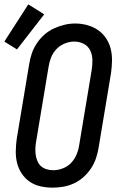

<svg xmlns="http://www.w3.org/2000/svg" viewBox="-39 -854 559 882"><path d="M203 8Q175 8 147.5 2Q120 -4 98 -19Q76 -34 61 -56.5Q46 -79 39.5 -105Q33 -131 33.5 -160Q34 -189 38 -217L95 -559Q99 -584 107 -608Q115 -632 129.5 -654Q144 -676 164 -694Q184 -712 208 -723Q232 -734 256.5 -740Q281 -746 306 -746Q335 -746 362 -738.5Q389 -731 411 -716Q433 -701 448 -678.5Q463 -656 469.5 -630Q476 -604 475.5 -575Q475 -546 471 -518L414 -176Q410 -151 402 -127Q394 -103 379.5 -81Q365 -59 345 -41Q325 -23 301.5 -12Q278 -1 253 3.5Q228 8 203 8ZM205 -72Q227 -72 249.5 -80.5Q272 -89 288 -106Q304 -123 313 -145Q322 -167 325 -189L382 -531Q386 -555 385.5 -578.5Q385 -602 375.5 -622Q366 -642 346 -652.5Q326 -663 302 -663Q280 -663 258 -654Q236 -645 220 -628Q204 -611 195.5 -589.5Q187 -568 184 -546L127 -204Q124 -188 123.5 -172.5Q123 -157 125 -142.5Q127 -128 133 -114Q139 -100 149.5 -90.5Q160 -81 175 -76.5Q190 -72 205 -72ZM39 -627 -19 -663 91 -834 164 -788Z"/></svg>

Font: Iosevka Curly Slab MdObl
Style: Regular
Weight: 500
Italic angle: -9°
Monospace: yes
Designer: Belleve Invis
Foundry: Belleve Invis
Version: Version 11.0.0; ttfautohint (v1.8.3)